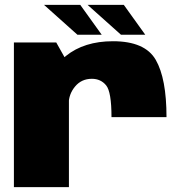

<svg xmlns="http://www.w3.org/2000/svg" viewBox="-20 -767 756 787"><path d="M437 -287H662.5Q662.5 -445 618.5 -521.5Q574.5 -598 443 -598Q325 -598 250 -537.5Q175 -477 175 -386.5L261.5 -340Q261.5 -381 287.8 -412.5Q314 -444 356.5 -444Q393 -444 415 -417.2Q437 -390.5 437 -287ZM37 0H262.5V-500.5L210.5 -593H37ZM476 -624.5H575.5L487.5 -747H339ZM297.5 -624.5H397L309 -747H160.5Z"/></svg>

Font: Anybody UltraCondensed Thin Black
Style: Regular
Weight: 900
Version: Version 1.111